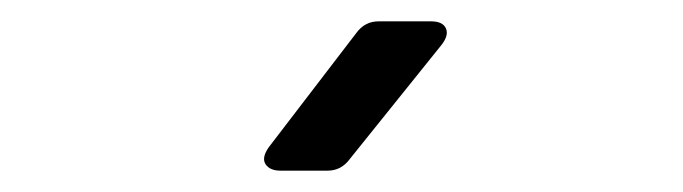

<svg xmlns="http://www.w3.org/2000/svg" viewBox="-20 -805 640 180"><path d="M243 -645Q233 -645 229 -651Q225 -657 232 -667L314 -774Q322 -785 335 -785H384Q395 -785 398 -778.5Q401 -772 394 -763L308 -656Q300 -645 287 -645Z"/></svg>

Font: Pitagon Sans Mono Light
Style: Regular
Weight: 300
Monospace: yes
Designer: Travis Tran
Foundry: Pitagon
Version: Version 1.001; ttfautohint (v1.8.4.7-5d5b);gftools[0.9.26]